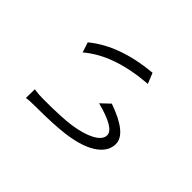

<svg xmlns="http://www.w3.org/2000/svg" viewBox="-91 -865 1183 1183"><g transform="rotate(-45 500.0 -273.5)"><path d="M263 -569Q257 -533 257 -488Q257 -326 268 -252Q281 -162 310 -108Q340 -53 378 -53Q437 -53 482 -228L536 -171Q468 23 378 23Q317 23 273 -35Q221 -103 203 -241Q191 -333 191 -492Q191 -548 186 -570ZM698 -543Q824 -391 848 -128L779 -100Q758 -374 632 -521Z"/></g></svg>

Font: Source Han Sans CN Normal
Style: Regular
Weight: 350
Designer: Ryoko NISHIZUKA 西塚涼子 (kana, bopomofo & ideographs); Paul D. Hunt (Latin, Greek & Cyrillic); Sandoll Communications 산돌커뮤니
Foundry: Adobe
Version: Version 2.004;hotconv 1.0.118;makeotfexe 2.5.65603